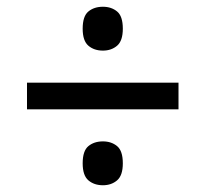

<svg xmlns="http://www.w3.org/2000/svg" viewBox="-20 -642 609 569"><path d="M60 -318V-397H509V-318ZM285 -93Q259 -93 242 -107.5Q225 -122 225 -158Q225 -195 242 -209Q259 -223 285 -223Q310 -223 327 -209Q344 -195 344 -158Q344 -122 327 -107.5Q310 -93 285 -93ZM285 -492Q259 -492 242 -506.5Q225 -521 225 -557Q225 -594 242 -608Q259 -622 285 -622Q310 -622 327 -608Q344 -594 344 -557Q344 -521 327 -506.5Q310 -492 285 -492Z"/></svg>

Font: Noto Serif Armenian Black
Style: Regular
Weight: 900
Version: Version 2.007